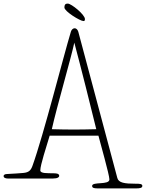

<svg xmlns="http://www.w3.org/2000/svg" viewBox="-70 -992 811 1067"><path d="M288 -950C288 -929 375 -875 394 -875C399 -875 402 -877 402 -886C402 -911 326 -972 307 -972C296 -972 288 -969 288 -950ZM365 -816C361 -830 351 -835 345 -835C335 -835 327 -826 324 -816C283 -681 172 -241 110 -69C101 -45 90 -34 61 -31C51 -30 -2 -26 -30 -25C-43 -25 -50 -20 -50 -14C-50 -4 -39 0 -27 0H225C251 0 259 -8 259 -15C259 -29 238 -29 225 -29C195 -30 154 -27 154 -45C154 -75 187 -174 206 -238H477C486 -202 538 -20 538 5C538 38 442 16 442 41C442 51 449 55 473 55H686C709 55 721 52 721 41C721 29 704 29 685 29C622 29 589 24 582 -3ZM343 -755C382 -609 433 -405 465 -274C424 -273 381 -272 340 -272C299 -272 259 -273 218 -274C245 -396 326 -673 343 -755Z"/></svg>

Font: Life Savers
Style: Regular
Weight: 400
Designer: Pablo Impallari, Rodrigo Fuenzalida, Brenda Gallo
Foundry: Pablo Impallari, Rodrigo Fuenzalida, Brenda Gallo
Version: Version 3.000